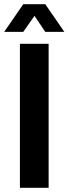

<svg xmlns="http://www.w3.org/2000/svg" viewBox="-37 -896 327 916"><path d="M58 0V-687H195V0ZM-17 -744 74 -876H179L270 -744H179L104 -855L151 -854L74 -744Z"/></svg>

Font: Archivo Condensed
Style: Bold
Weight: 700
Width: 3
Designer: Hector Gatti
Foundry: Omnibus-Type
Version: Version 2.001